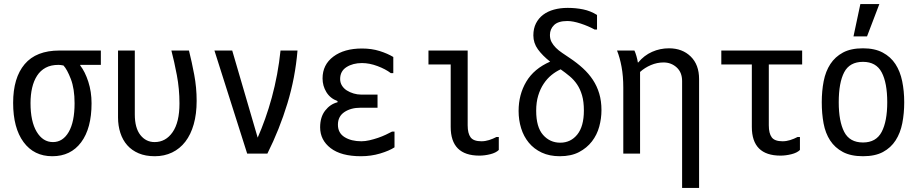

<svg xmlns="http://www.w3.org/2000/svg" viewBox="-20 -776 4540 950"><path d="M45 -267Q45 -391 102 -458.5Q159 -526 274 -526H479V-455H377V-452Q401 -421 417 -371.5Q433 -322 433 -265Q433 -141 381.5 -72Q330 -3 239 -3Q148 -3 96.5 -73Q45 -143 45 -267ZM349 -265Q349 -337 330.5 -385Q312 -433 294 -452Q279 -455 269 -455Q232 -455 206 -441Q180 -427 163.5 -401.5Q147 -376 139 -341.5Q131 -307 131 -266Q131 -175 161.5 -124Q192 -73 242 -73Q291 -73 320 -123Q349 -173 349 -265Z M564 -526H647V-210Q647 -143 674.5 -108Q702 -73 745 -73Q800 -73 834 -122Q868 -171 868 -264Q868 -336 855 -404.5Q842 -473 828 -526H915Q929 -470 941 -406.5Q953 -343 953 -277Q953 -212 938.5 -161Q924 -110 897 -75Q870 -40 831.5 -21.5Q793 -3 746 -3Q700 -3 666 -17.5Q632 -32 609.5 -57.5Q587 -83 575.5 -118.5Q564 -154 564 -195Z M1041 -526H1129L1255 -95Q1274 -138 1292 -188.5Q1310 -239 1325 -294Q1340 -349 1351 -408Q1362 -467 1368 -526H1452Q1441 -392 1402 -264Q1363 -136 1303 -16H1203Z M1564 -146Q1564 -197 1589 -229Q1614 -261 1650 -270V-276Q1614 -289 1595 -320Q1576 -351 1576 -388Q1576 -456 1629.5 -496Q1683 -536 1771 -536Q1819 -536 1858.5 -523.5Q1898 -511 1926 -494V-414H1914Q1888 -434 1848 -449Q1808 -464 1771 -464Q1726 -464 1694.5 -444Q1663 -424 1663 -385Q1663 -367 1672 -352.5Q1681 -338 1696 -328.5Q1711 -319 1729.5 -313.5Q1748 -308 1766 -308H1848V-243H1764Q1716 -243 1684 -221.5Q1652 -200 1652 -159Q1652 -118 1685 -97.5Q1718 -77 1768 -77Q1787 -77 1808.5 -82Q1830 -87 1850.5 -94Q1871 -101 1889 -109.5Q1907 -118 1920 -125H1932V-47Q1906 -30 1861 -16.5Q1816 -3 1766 -3Q1668 -3 1616 -43Q1564 -83 1564 -146Z M2448 -98V-34Q2434 -20 2406 -13Q2378 -6 2352 -6Q2210 -6 2210 -148V-457H2100V-526H2294V-156Q2294 -116 2308.5 -96.5Q2323 -77 2362 -77Q2381 -77 2400 -83Q2419 -89 2436 -98Z M2546 -227Q2546 -308 2584 -372Q2622 -436 2702 -471Q2664 -501 2641.5 -532Q2619 -563 2619 -601Q2619 -635 2632 -660.5Q2645 -686 2667.5 -703Q2690 -720 2721 -728.5Q2752 -737 2789 -737Q2829 -737 2865.5 -729.5Q2902 -722 2934 -702V-630H2922Q2891 -647 2853 -659.5Q2815 -672 2787 -672Q2742 -672 2721.5 -652Q2701 -632 2701 -603Q2701 -583 2709 -568Q2717 -553 2730.5 -539.5Q2744 -526 2762 -514Q2780 -502 2799 -489Q2835 -465 2864 -438.5Q2893 -412 2913.5 -381Q2934 -350 2945 -313Q2956 -276 2956 -231Q2956 -190 2945 -149.5Q2934 -109 2909 -76.5Q2884 -44 2845 -23.5Q2806 -3 2750 -3Q2699 -3 2660.5 -21Q2622 -39 2596.5 -70Q2571 -101 2558.5 -141.5Q2546 -182 2546 -227ZM2869 -229Q2869 -273 2860 -304Q2851 -335 2835.5 -358Q2820 -381 2799 -398.5Q2778 -416 2754 -433Q2730 -422 2708.5 -404.5Q2687 -387 2670 -361.5Q2653 -336 2643 -303Q2633 -270 2633 -228Q2633 -147 2667 -108.5Q2701 -70 2752 -70Q2804 -70 2836.5 -110.5Q2869 -151 2869 -229Z M3355 -375Q3355 -418 3328 -442.5Q3301 -467 3263 -467Q3231 -467 3200.5 -454Q3170 -441 3147 -420V-16H3064V-343Q3064 -399 3055.5 -445Q3047 -491 3033 -526H3119Q3124 -516 3129 -498.5Q3134 -481 3136 -467H3138Q3167 -502 3206.5 -519.5Q3246 -537 3290 -537Q3356 -537 3397.5 -496.5Q3439 -456 3439 -385V154H3355Z M3938 -98V-34Q3924 -20 3896 -13Q3868 -6 3842 -6Q3700 -6 3700 -148V-457H3549V-526H3949V-457H3784V-156Q3784 -116 3798.5 -96.5Q3813 -77 3852 -77Q3871 -77 3890 -83Q3909 -89 3926 -98Z M4250 -3Q4190 -3 4150.5 -24Q4111 -45 4087.5 -81Q4064 -117 4055 -165.5Q4046 -214 4046 -270Q4046 -326 4055.5 -374.5Q4065 -423 4088.5 -459Q4112 -495 4151 -516Q4190 -537 4250 -537Q4308 -537 4347.5 -516Q4387 -495 4410.5 -459Q4434 -423 4444 -374Q4454 -325 4454 -270Q4454 -215 4444.5 -166.5Q4435 -118 4411.5 -81.5Q4388 -45 4349 -24Q4310 -3 4250 -3ZM4250 -71Q4315 -71 4342.5 -123.5Q4370 -176 4370 -270Q4370 -366 4342.5 -418Q4315 -470 4250 -470Q4184 -470 4157 -418.5Q4130 -367 4130 -270Q4130 -176 4157 -123.5Q4184 -71 4250 -71ZM4237 -756H4331L4270 -596H4203Z"/></svg>

Font: D2Coding ligature
Style: Regular
Weight: 400
Monospace: yes
Designer: Yong-Rak Park; Jeong-Hwan Yoon; Sang-Min Lee;
Foundry: NHN Corporation
Version: Version 1.3.2; Build 20180524